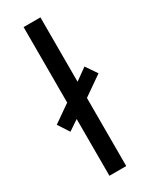

<svg xmlns="http://www.w3.org/2000/svg" viewBox="-212 -805 672 850"><g transform="rotate(-30 124.0 -380.0)"><path d="M76 0V-290L24 -255L-13 -312L76 -374V-760H162V-431L222 -474L261 -417L162 -348V0Z"/></g></svg>

Font: Noto Sans Gurmukhi UI SemiCondensed
Style: Regular
Weight: 400
Width: 4
Designer: Jelle Bosma - Monotype Design Team
Foundry: Monotype Imaging Inc.
Version: Version 2.004; ttfautohint (v1.8.4.7-5d5b)